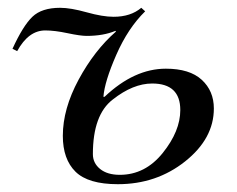

<svg xmlns="http://www.w3.org/2000/svg" viewBox="-20 -461 607 492"><path d="M245 -213H248Q324 -285 405 -285Q466 -285 497 -256.5Q528 -228 528 -183Q528 -106 454.5 -47.5Q381 11 282 11Q206 11 173.5 -21Q141 -53 141 -113Q141 -182 181.5 -257Q222 -332 277 -380L276 -382Q245 -369 202 -369Q186 -369 153 -376Q120 -383 96 -383Q53 -383 24 -330L12 -336Q39 -395 63 -418Q87 -441 134 -441Q161 -441 202 -429.5Q243 -418 271 -418Q315 -418 342 -441L352 -432Q308 -389 278 -320.5Q248 -252 245 -213ZM442 -179Q442 -247 370 -247Q321 -247 269 -206Q218 -167 218 -66Q218 -43 236.5 -28Q255 -13 287 -13Q352 -13 397 -69Q442 -125 442 -179Z"/></svg>

Font: STIX MathJax Alphabets
Style: Italic
Weight: 400
Italic angle: -16.33°
Designer: MicroPress Inc., with final additions and corrections provided by Coen Hoffman, Elsevier (retired)
Version: Version 1.1.1